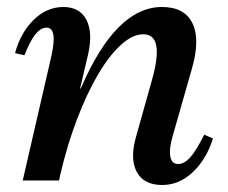

<svg xmlns="http://www.w3.org/2000/svg" viewBox="-20 -516 652 549"><path d="M45 0 127 -356Q145 -437 113 -437Q80 -437 50 -358L23 -364Q39 -423 76.5 -459.5Q114 -496 161 -496Q208 -496 227 -459.5Q246 -423 232 -361L209 -263H211Q311 -496 443 -496Q508 -496 530.5 -449Q553 -402 528 -317L474 -128Q463 -90 467 -68.5Q471 -47 489 -47Q507 -47 524 -66Q541 -85 564 -131L589 -120Q570 -60 531 -23.5Q492 13 444 13Q391 13 371 -24.5Q351 -62 369 -125L415 -289Q451 -418 390 -418Q359 -418 325.5 -387.5Q292 -357 260 -302.5Q228 -248 200 -174.5Q172 -101 152 -15L149 0Z"/></svg>

Font: Platypi
Style: Italic
Weight: 400
Italic angle: -13°
Designer: David Sargent
Foundry: Bolt Cutter Type
Version: Version 1.200; ttfautohint (v1.8.4.7-5d5b)